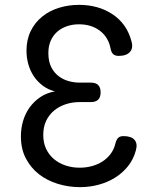

<svg xmlns="http://www.w3.org/2000/svg" viewBox="-20 -760 640 790"><path d="M521 -590Q529 -562 514.5 -546Q500 -530 468 -530Q454 -530 446 -537Q438 -544 435 -560Q426 -607 391 -633.5Q356 -660 305 -660Q278 -660 255 -652Q232 -644 215 -629Q198 -614 188.5 -592Q179 -570 179 -542Q179 -507 191 -483.5Q203 -460 222 -446Q241 -432 263.5 -426Q286 -420 308 -420H354Q374 -420 384 -410Q394 -400 394 -380Q394 -360 384 -350Q374 -340 354 -340H308Q277 -340 250 -331Q223 -322 202.5 -305Q182 -288 170 -263Q158 -238 158 -205Q158 -172 170 -147Q182 -122 202.5 -105Q223 -88 250 -79Q277 -70 308 -70Q334 -70 358 -76.5Q382 -83 401.5 -95.5Q421 -108 435 -126.5Q449 -145 455 -170Q459 -186 466.5 -193Q474 -200 488 -200Q520 -200 533.5 -184.5Q547 -169 539 -141Q529 -104 506.5 -76Q484 -48 453.5 -29Q423 -10 386 0Q349 10 309 10Q262 10 218 -3.5Q174 -17 140.5 -43Q107 -69 86.5 -108Q66 -147 66 -199Q66 -232 75 -262.5Q84 -293 102 -318Q120 -343 146 -360.5Q172 -378 206 -384Q178 -391 156 -407.5Q134 -424 119 -446.5Q104 -469 96.5 -496Q89 -523 89 -551Q89 -597 106.5 -632.5Q124 -668 154 -692Q184 -716 223 -728Q262 -740 305 -740Q385 -740 443.5 -701Q502 -662 521 -590Z"/></svg>

Font: Maple Mono Normal
Style: Regular
Weight: 400
Monospace: yes
Designer: subframe7536
Version: Version 7.000